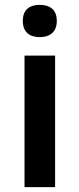

<svg xmlns="http://www.w3.org/2000/svg" viewBox="-20 -771 327 791"><path d="M144 -751C105 -751 74 -734 74 -685C74 -636 105 -618 144 -618C182 -618 214 -636 214 -685C214 -734 182 -751 144 -751ZM207 -542H81V0H207Z"/></svg>

Font: Noto Sans Sinhala SemiBold
Style: Regular
Weight: 600
Designer: Jelle Bosma - Monotype Design Team
Foundry: Monotype Imaging Inc.
Version: Version 2.006